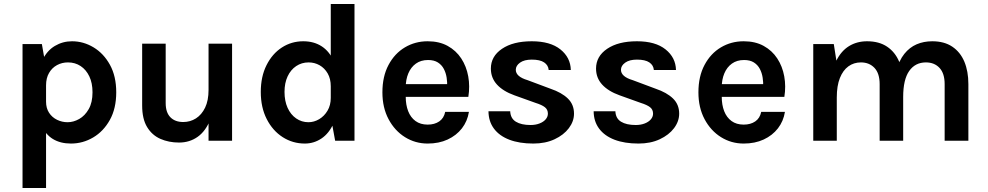

<svg xmlns="http://www.w3.org/2000/svg" viewBox="-20 -706 4955 963"><path d="M336 14Q282.5 14 245 -9Q207.5 -32 187.8 -78.5Q168 -125 168 -196H211Q211 -163.5 226 -140.5Q241 -117.5 266 -105.2Q291 -93 319 -93Q348.5 -93 377.2 -109.2Q406 -125.5 425 -158.8Q444 -192 444 -243Q444 -289.5 428 -323Q412 -356.5 384.2 -374.8Q356.5 -393 321 -393Q291 -393 266 -379.5Q241 -366 226 -340.2Q211 -314.5 211 -278H168Q168 -354.5 191.8 -403.2Q215.5 -452 255 -475.5Q294.5 -499 341 -499Q398.5 -499 449.2 -468.5Q500 -438 531.5 -380.8Q563 -323.5 563 -243Q563 -162 531 -104.5Q499 -47 447.2 -16.5Q395.5 14 336 14ZM93 237V-485H190L211 -365V237Z M1026 -487H1144V0H1026ZM693 -487H811V-189Q811 -142 834.5 -118Q858 -94 899 -94Q934 -94 962.8 -112.2Q991.5 -130.5 1008.8 -166.2Q1026 -202 1026 -255H1058Q1058 -166 1035 -107.2Q1012 -48.5 971.5 -19.8Q931 9 878 9Q826.5 9 784.5 -9.5Q742.5 -28 717.8 -68.8Q693 -109.5 693 -177Z M1509 14Q1448 14 1397.8 -18.2Q1347.5 -50.5 1317.8 -108.8Q1288 -167 1288 -245Q1288 -322 1316.8 -379.2Q1345.5 -436.5 1393.8 -467.8Q1442 -499 1501 -499Q1555 -499 1594.2 -473.2Q1633.5 -447.5 1654.8 -397Q1676 -346.5 1676 -273H1639Q1639 -311 1623.5 -337.8Q1608 -364.5 1582.8 -378.8Q1557.5 -393 1528 -393Q1493 -393 1465.5 -374.5Q1438 -356 1422.5 -322.8Q1407 -289.5 1407 -245Q1407 -199.5 1422.5 -165.2Q1438 -131 1465.5 -112Q1493 -93 1527 -93Q1555 -93 1580.8 -108.2Q1606.5 -123.5 1622.8 -151Q1639 -178.5 1639 -215H1676Q1676 -138.5 1653.2 -87.8Q1630.5 -37 1592.5 -11.5Q1554.5 14 1509 14ZM1661 0 1639 -120V-686H1758V0Z M2125 14Q2063 14 2011.5 -18Q1960 -50 1929 -108Q1898 -166 1898 -243Q1898 -323 1928.8 -380.5Q1959.5 -438 2011 -468.5Q2062.5 -499 2125 -499Q2183 -499 2225.2 -475.8Q2267.5 -452.5 2293.5 -412.8Q2319.5 -373 2328.5 -323Q2337.5 -273 2329 -220H1992V-284H2245.5L2222.5 -269Q2224 -292.5 2220.2 -316.5Q2216.5 -340.5 2206 -360.5Q2195.5 -380.5 2176.2 -392.8Q2157 -405 2127 -405Q2091 -405 2066 -387Q2041 -369 2028 -338Q2015 -307 2015 -268V-221Q2015 -180 2027.2 -148.5Q2039.5 -117 2064 -99Q2088.5 -81 2125 -81Q2159.5 -81 2183 -97Q2206.5 -113 2213 -145H2332Q2324.5 -98 2296.8 -62.2Q2269 -26.5 2225.2 -6.2Q2181.5 14 2125 14Z M2655 14Q2585 14 2534.8 -5.2Q2484.5 -24.5 2457.5 -60.8Q2430.5 -97 2430 -148H2539Q2540.5 -112 2567.5 -95.5Q2594.5 -79 2641 -79Q2666.5 -79 2686.2 -86.8Q2706 -94.5 2717 -107.5Q2728 -120.5 2728 -136Q2728 -156.5 2713 -168.2Q2698 -180 2666 -190L2560 -228Q2503 -248.5 2472.5 -282Q2442 -315.5 2442 -362Q2442 -423.5 2497.8 -461.2Q2553.5 -499 2647 -499Q2740 -499 2790.8 -458.2Q2841.5 -417.5 2843 -355H2732Q2730 -379 2709.2 -393Q2688.5 -407 2647 -407Q2609.5 -407 2588.2 -391.8Q2567 -376.5 2567 -356Q2567 -321.5 2626 -304L2741 -261Q2797 -242 2828 -212Q2859 -182 2859 -136Q2859 -97.5 2833.2 -63.2Q2807.5 -29 2761.5 -7.5Q2715.5 14 2655 14Z M3182.5 14Q3112.5 14 3062.2 -5.2Q3012 -24.5 2985 -60.8Q2958 -97 2957.5 -148H3066.5Q3068 -112 3095 -95.5Q3122 -79 3168.5 -79Q3194 -79 3213.8 -86.8Q3233.5 -94.5 3244.5 -107.5Q3255.5 -120.5 3255.5 -136Q3255.5 -156.5 3240.5 -168.2Q3225.5 -180 3193.5 -190L3087.5 -228Q3030.5 -248.5 3000 -282Q2969.5 -315.5 2969.5 -362Q2969.5 -423.5 3025.2 -461.2Q3081 -499 3174.5 -499Q3267.5 -499 3318.2 -458.2Q3369 -417.5 3370.5 -355H3259.5Q3257.5 -379 3236.8 -393Q3216 -407 3174.5 -407Q3137 -407 3115.8 -391.8Q3094.5 -376.5 3094.5 -356Q3094.5 -321.5 3153.5 -304L3268.5 -261Q3324.5 -242 3355.5 -212Q3386.5 -182 3386.5 -136Q3386.5 -97.5 3360.8 -63.2Q3335 -29 3289 -7.5Q3243 14 3182.5 14Z M3710 14Q3648 14 3596.5 -18Q3545 -50 3514 -108Q3483 -166 3483 -243Q3483 -323 3513.8 -380.5Q3544.5 -438 3596 -468.5Q3647.5 -499 3710 -499Q3768 -499 3810.2 -475.8Q3852.5 -452.5 3878.5 -412.8Q3904.5 -373 3913.5 -323Q3922.5 -273 3914 -220H3577V-284H3830.5L3807.5 -269Q3809 -292.5 3805.2 -316.5Q3801.5 -340.5 3791 -360.5Q3780.5 -380.5 3761.2 -392.8Q3742 -405 3712 -405Q3676 -405 3651 -387Q3626 -369 3613 -338Q3600 -307 3600 -268V-221Q3600 -180 3612.2 -148.5Q3624.5 -117 3649 -99Q3673.5 -81 3710 -81Q3744.5 -81 3768 -97Q3791.5 -113 3798 -145H3917Q3909.5 -98 3881.8 -62.2Q3854 -26.5 3810.2 -6.2Q3766.5 14 3710 14Z M4718 0V-284Q4718 -338 4692.2 -365.5Q4666.5 -393 4624 -393Q4570.5 -393 4540.2 -350Q4510 -307 4510 -220H4461Q4461 -296.5 4475.2 -349.8Q4489.5 -403 4515.8 -435.8Q4542 -468.5 4577.5 -483.8Q4613 -499 4656 -499Q4716 -499 4756.2 -472Q4796.5 -445 4816.8 -396.8Q4837 -348.5 4837 -284V0ZM4059 0V-485H4162L4175 -402Q4199 -450.5 4238.5 -474.8Q4278 -499 4329 -499Q4389 -499 4429.2 -472Q4469.5 -445 4489.8 -396.8Q4510 -348.5 4510 -284V0H4392V-284Q4392 -338 4366 -365.5Q4340 -393 4298 -393Q4262.5 -393 4235.2 -373.2Q4208 -353.5 4192.5 -314.5Q4177 -275.5 4177 -217V0Z"/></svg>

Font: Karla ExtraLight
Style: Bold
Weight: 700
Version: Version 2.001